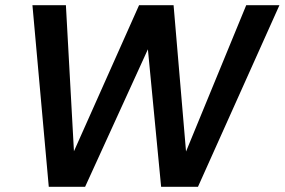

<svg xmlns="http://www.w3.org/2000/svg" viewBox="-20 -720 1097 740"><path d="M168 0 105 -700H234L265 -137L516 -700H649L697 -136L929 -700H1057L743 0H601L550 -530L308 0Z"/></svg>

Font: DM Sans 9pt SemiBold
Style: Italic
Weight: 600
Italic angle: -10°
Version: Version 4.004;gftools[0.9.30]